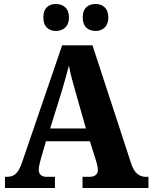

<svg xmlns="http://www.w3.org/2000/svg" viewBox="-20 -941 763 961"><path d="M459 -786C490 -786 522 -804 522 -854C522 -904 490 -921 459 -921C425 -921 394 -904 394 -854C394 -804 425 -786 459 -786ZM260 -786C292 -786 325 -804 325 -854C325 -904 292 -921 260 -921C227 -921 197 -904 197 -854C197 -804 227 -786 260 -786ZM5 0H255V-56H213C187 -56 174 -69 174 -92C174 -110 183 -139 187 -155L210 -234H430L460 -139C463 -128 470 -107 470 -90C470 -65 450 -56 429 -56H393V0H723V-56H711C678 -56 653 -73 637 -121L443 -714H291L90 -127C70 -68 47 -56 14 -56H5ZM231 -298 289 -484C301 -524 314 -571 325 -613C333 -569 346 -522 358 -481L410 -298Z"/></svg>

Font: Noto Serif Tamil SemiCondensed ExtraBold
Style: Regular
Weight: 800
Width: 4
Designer: Indian Type Foundry, Tom Grace, and the Monotype Design Team
Foundry: Monotype Imaging Inc.
Version: Version 2.004